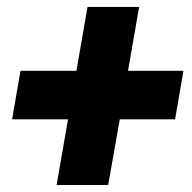

<svg xmlns="http://www.w3.org/2000/svg" viewBox="-20 -609 558 558"><path d="M488.8 -262.2H328.1L294.4 -71.3H144.5L177.7 -262.2H15.1L39.6 -403.3H202.1L234.4 -588.9H384.3L352.1 -403.3H513.2Z"/></svg>

Font: Mardoto Black
Style: Italic
Weight: 900
Italic angle: -12°
Designer: Christian Robertson, Vahan Hovhannisyan
Foundry: Google
Version: Version 1.000